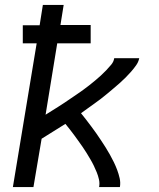

<svg xmlns="http://www.w3.org/2000/svg" viewBox="-20 -755 640 775"><path d="M32 0 128 -580H72V-653H140L153 -735H237L224 -654H346V-580H211L164 -292Q177 -300 189.5 -308Q202 -316 215 -324Q228 -332 240.5 -340.5Q253 -349 265.5 -357.5Q278 -366 290.5 -374.5Q303 -383 315.5 -392Q328 -401 340 -410.5Q352 -420 363.5 -429.5Q375 -439 386.5 -449.5Q398 -460 408.5 -471Q419 -482 429 -494Q439 -506 441 -520H542Q539 -505 529.5 -491.5Q520 -478 509 -465.5Q498 -453 486.5 -441.5Q475 -430 462.5 -419Q450 -408 437.5 -397.5Q425 -387 412.5 -376.5Q400 -366 387 -356Q374 -346 360.5 -336.5Q347 -327 334 -317.5Q321 -308 307 -298Q318 -285 328 -271.5Q338 -258 348.5 -244.5Q359 -231 368.5 -217Q378 -203 387.5 -189Q397 -175 406 -160.5Q415 -146 423.5 -131Q432 -116 439.5 -100.5Q447 -85 453 -69Q459 -53 463 -35.5Q467 -18 464 0H380Q383 -15 379.5 -30.5Q376 -46 370.5 -59.5Q365 -73 358.5 -86.5Q352 -100 344.5 -112.5Q337 -125 329.5 -137.5Q322 -150 313.5 -162Q305 -174 296.5 -186Q288 -198 279.5 -209.5Q271 -221 262 -232.5Q253 -244 244 -255Q220 -240 196 -225Q172 -210 148 -195L115 0Z"/></svg>

Font: Zed Sans Extended
Style: Italic
Weight: 400
Width: 7
Italic angle: -9°
Designer: Belleve Invis
Foundry: Belleve Invis
Version: Version 1.0.0; ttfautohint (v1.8.4)